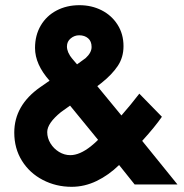

<svg xmlns="http://www.w3.org/2000/svg" viewBox="-20 -710 709 740"><path d="M35 -199Q35 -304 135 -374Q153 -387 171 -399Q115 -462 115 -525Q115 -574 137 -611.5Q159 -649 198 -669.5Q237 -690 286 -690Q333 -690 371.5 -670.5Q410 -651 433 -615Q456 -579 456 -532Q456 -489 434 -456Q412 -423 372 -391Q364 -385 355 -378L448 -265Q484 -306 517 -349L604 -260Q578 -222 528 -167L664 1H499L439 -74Q399 -35 352.5 -12.5Q306 10 256 10Q196 10 145 -16.5Q94 -43 64.5 -90.5Q35 -138 35 -199ZM330 -146Q345 -158 358 -171L250 -303Q219 -281 215 -278Q162 -235 162 -201Q162 -178 174.5 -157.5Q187 -137 207.5 -124.5Q228 -112 251 -112Q287 -112 330 -146ZM310 -486Q333 -507 333 -529Q333 -551 319.5 -562.5Q306 -574 285 -574Q267 -574 252.5 -562Q238 -550 238 -531Q238 -520 243 -508Q249 -497 250 -495Q253 -490 257 -485.5Q261 -481 265 -476Q271 -469 277 -462Q302 -480 310 -486Z"/></svg>

Font: Teachers[wght]
Style: Regular
Weight: 400
Designer: Alfredo Marco Pradil & Chank Diesel
Version: Version 1.000;Glyphs 3.1.2 (3151)